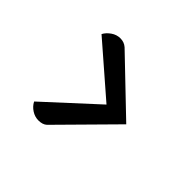

<svg xmlns="http://www.w3.org/2000/svg" viewBox="-112 -627 759 759"><g transform="rotate(45 267.5 -247.5)"><path d="M109.9 -59.1 320.8 -252.9 109.9 -436Q118.2 -452.1 136 -464.6Q153.8 -477.1 174.8 -477.1Q195.8 -477.1 210.9 -463.9L431.2 -252.9L210.9 -29.8Q198.2 -18.1 174.8 -18.1Q154.8 -18.1 137 -29.5Q119.1 -41 109.9 -59.1Z"/></g></svg>

Font: Sukar
Style: Bold
Weight: 700
Designer: Dario Muhafara - Ghiath Alsory
Foundry: Dario Muhafara - Ghiath Alsory
Version: Version 1.00 March 27, 2016, initial release